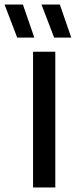

<svg xmlns="http://www.w3.org/2000/svg" viewBox="-77 -822 332 842"><path d="M68 0V-595H165.5V0ZM160.5 -657 105 -802H185.5L235.5 -657ZM-1.5 -657 -57 -802H23.5L73.5 -657Z"/></svg>

Font: Encode Sans SC Condensed Medium
Style: Regular
Weight: 500
Width: 3
Designer: Multiple Designers
Foundry: Impallari Type
Version: Version 3.002